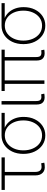

<svg xmlns="http://www.w3.org/2000/svg" viewBox="896 -1476 592 2423"><g transform="rotate(-90 1191.5 -265.0)"><path d="M314.5 3.4Q255.4 10.7 222.2 -21.7Q189 -54.2 189 -112.3V-500H5.9V-541H416V-500H232.9V-114.7Q232.9 -71.8 253.7 -51.5Q274.4 -31.2 313 -37.1Q319.3 -37.6 327.1 -38.8Q335 -40 341.8 -41L349.6 -2Q342.3 0 333 1.5Q323.7 2.9 314.5 3.4Z M693.8 11.2Q626.5 11.2 573.5 -24.4Q520.5 -60.1 490.5 -122.6Q460.4 -185.1 460.4 -265.6Q460.4 -346.7 490.7 -408.7Q521 -470.7 573.7 -505.9Q626.5 -541 693.8 -541H978V-501H754.9L693.8 -500Q637.7 -500 595.2 -469.2Q552.7 -438.5 528.8 -385.7Q504.9 -333 504.9 -265.6Q504.9 -198.7 528.6 -145Q552.2 -91.3 594.7 -60.5Q637.2 -29.8 693.8 -29.8Q751 -29.8 793.5 -60.8Q835.9 -91.8 859.4 -145.3Q882.8 -198.7 882.8 -265.6Q882.8 -333 859.1 -386Q835.4 -439 793 -469.5Q750.5 -500 693.8 -500V-521Q744.1 -521 786.9 -502.7Q829.6 -484.4 860.8 -450.7Q892.1 -417 909.7 -369.1Q927.2 -321.3 927.2 -262.2Q927.2 -183.1 897.2 -121.3Q867.2 -59.6 814.5 -24.2Q761.7 11.2 693.8 11.2Z M1195.8 1.5Q1142.6 7.8 1113 -16.6Q1083.5 -41 1083.5 -97.2V-541H1127.4V-103.5Q1127.4 -61 1145.5 -47.6Q1163.6 -34.2 1198.2 -39.6Q1204.1 -40 1206.3 -40Q1208.5 -40 1212.4 -41L1220.7 -2Q1215.8 -1 1209.2 0Q1202.6 1 1195.8 1.5Z M1750.5 1.5Q1697.8 7.8 1668.2 -16.6Q1638.7 -41 1638.7 -97.2V-524.4H1682.6V-103.5Q1682.6 -61 1700.7 -47.6Q1718.8 -34.2 1753.4 -39.1Q1759.8 -40 1761.7 -40Q1763.7 -40 1767.6 -41L1775.9 -2Q1771 -1 1764.4 0Q1757.8 1 1750.5 1.5ZM1343.8 0V-524.4H1387.7V0ZM1253.9 -501V-541H1775.9V-501Z M2079.1 11.2Q2011.7 11.2 1958.7 -24.4Q1905.8 -60.1 1875.7 -122.6Q1845.7 -185.1 1845.7 -265.6Q1845.7 -346.7 1876 -408.7Q1906.2 -470.7 1959 -505.9Q2011.7 -541 2079.1 -541H2363.3V-501H2140.1L2079.1 -500Q2022.9 -500 1980.5 -469.2Q1938 -438.5 1914.1 -385.7Q1890.1 -333 1890.1 -265.6Q1890.1 -198.7 1913.8 -145Q1937.5 -91.3 1980 -60.5Q2022.5 -29.8 2079.1 -29.8Q2136.2 -29.8 2178.7 -60.8Q2221.2 -91.8 2244.6 -145.3Q2268.1 -198.7 2268.1 -265.6Q2268.1 -333 2244.4 -386Q2220.7 -439 2178.2 -469.5Q2135.7 -500 2079.1 -500V-521Q2129.4 -521 2172.1 -502.7Q2214.8 -484.4 2246.1 -450.7Q2277.3 -417 2294.9 -369.1Q2312.5 -321.3 2312.5 -262.2Q2312.5 -183.1 2282.5 -121.3Q2252.4 -59.6 2199.7 -24.2Q2147 11.2 2079.1 11.2Z"/></g></svg>

Font: Inter 17pt ExtraLight
Style: Regular
Weight: 250
Version: Version 4.001;git-66647c0bb